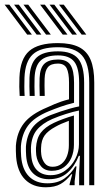

<svg xmlns="http://www.w3.org/2000/svg" viewBox="-35 -793 469 822"><path d="M347 0V-439.5Q347 -520.5 316 -555.6Q285 -590.8 213 -590.8Q139 -590.8 105.8 -560.5Q72.5 -530.2 69.8 -460.2Q69.2 -442.5 69.2 -422.4Q69.2 -402.2 70.5 -382.2H49.2Q47.8 -403 47.6 -421.6Q47.5 -440.2 48.2 -461.2Q51.2 -540.5 89.9 -574.5Q128.5 -608.5 213 -608.5Q268.8 -608.5 303 -591.4Q337.2 -574.2 352.9 -537.1Q368.5 -500 368.5 -439.5V0ZM181.5 -43Q217.2 -43 244.5 -62.8Q271.8 -82.5 287.4 -113Q303 -143.5 303 -175V-319.8Q278 -314.8 247.8 -305.2Q217.5 -295.8 188.8 -283.5Q145.2 -264.2 122.5 -236.4Q99.8 -208.5 97.5 -161.2Q97 -152 97.6 -143.5Q98.2 -135 98.8 -127.2Q101.8 -86 123.4 -64.5Q145 -43 181.5 -43ZM186.8 -61.8Q156.5 -61.8 140.4 -81.4Q124.2 -101 120.2 -129Q119.5 -136.8 119.1 -145.2Q118.8 -153.8 119 -159.2Q121.2 -200 139.6 -224.6Q158 -249.2 195.8 -267Q214.2 -275.8 237 -284.1Q259.8 -292.5 281.5 -298.5V-173Q281.5 -143.5 270.8 -118.1Q260 -92.8 239 -77.2Q218 -61.8 186.8 -61.8ZM189.8 -79Q213 -79 228.6 -91.8Q244.2 -104.5 252 -125.4Q259.8 -146.2 259.8 -171.2V-275.8Q242.5 -269.5 228.2 -263.2Q214 -257 202.8 -250.5Q170.2 -233 155.9 -212.9Q141.5 -192.8 140.8 -159.5Q140.5 -152.5 140.6 -145.5Q140.8 -138.5 141.8 -131Q144.2 -111 155.9 -95Q167.5 -79 189.8 -79ZM161 8.8Q105 8.8 72 -24.9Q39 -58.5 34 -121.8Q33.2 -134 32.9 -147.2Q32.5 -160.5 33 -168.8Q37.2 -226.2 67.4 -265.2Q97.5 -304.2 166.8 -333.2Q185 -341.5 198.9 -347.4Q212.8 -353.2 227.1 -358.1Q241.5 -363 260.5 -367.8V-439.5Q260.5 -480.8 250.4 -500.8Q240.2 -520.8 213 -520.8Q183 -520.8 170.1 -505.4Q157.2 -490 156 -456.5Q155.8 -446 155.6 -426Q155.5 -406 156.5 -382.2H135Q134 -408.5 134.1 -426.6Q134.2 -444.8 134.5 -458.8Q136.2 -502.8 155.5 -520.5Q174.8 -538.2 213 -538.2Q251.8 -538.2 266.9 -514.4Q282 -490.5 282 -439.5V-353Q250.2 -345.2 224.9 -336.2Q199.5 -327.2 174 -316.8Q111 -290.8 84.8 -254.9Q58.5 -219 54.5 -167Q54 -157.5 54.4 -146.1Q54.8 -134.8 55.5 -123.5Q60 -67.2 89.1 -37.8Q118.2 -8.2 167.5 -8.2Q212 -8.2 240.9 -29Q269.8 -49.8 287.5 -80.5H292.5L284.5 -17V0H263L262.8 -4.2L274.2 -46.8H270.2Q249.2 -19.5 224.5 -5.4Q199.8 8.8 161 8.8ZM303.8 0.2V-52L307.2 -126H302.5Q284.8 -81.2 253.8 -53.4Q222.8 -25.5 173.8 -25.8Q132.5 -26 106.6 -51Q80.8 -76 77 -125.2Q76.5 -135 76 -145.6Q75.5 -156.2 76 -165Q79.5 -212.5 102.8 -245.1Q126 -277.8 181.5 -300.2Q203 -308.5 224.8 -315.8Q246.5 -323 266.6 -328.6Q286.8 -334.2 303.8 -337.5V-439.5Q303.8 -501.8 282.9 -528.8Q262 -555.8 213 -555.8Q161.8 -555.8 138.4 -533.2Q115 -510.8 113 -459.2Q112.5 -441.8 112.5 -422Q112.5 -402.2 113.5 -382.2H92Q91 -403.2 90.9 -423.1Q90.8 -443 91.2 -459.8Q93.8 -520.5 122 -546.9Q150.2 -573.2 213 -573.2Q273.2 -573.2 299.2 -542.2Q325.2 -511.2 325.2 -439.5V0.2ZM162.2 -645 65.5 -773H85.8L182.5 -645ZM81.2 -645 -15.2 -773H5L101.5 -645ZM121.8 -645 25.2 -773H45.5L142 -645ZM314.5 -645 217.8 -773H238L334.5 -645ZM233.5 -645 136.8 -773H157L253.8 -645ZM274 -645 177.2 -773H197.5L294.2 -645Z"/></svg>

Font: Big Shoulders Inline Display Thin
Style: Bold
Weight: 700
Version: Version 2.002